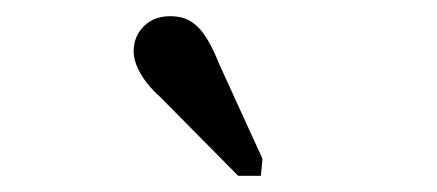

<svg xmlns="http://www.w3.org/2000/svg" viewBox="-20 -832 540 237"><path d="M251 -752Q243 -772 235 -785Q227 -798 216.5 -805Q206 -812 190 -812Q170 -812 157.5 -799.5Q145 -787 145 -769Q145 -759 149.5 -749Q154 -739 161 -730Q168 -721 178 -712L274 -615H302L304 -636Z"/></svg>

Font: Roboto Serif Light
Style: Italic
Weight: 300
Italic angle: -10°
Version: Version 1.007